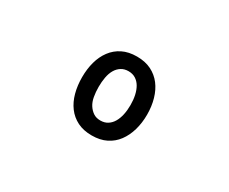

<svg xmlns="http://www.w3.org/2000/svg" viewBox="-58 -898 717 601"><g transform="rotate(30 300.0 -597.5)"><path d="M300 -455Q270 -455 248 -466Q226 -477 211.5 -496.5Q197 -516 190 -542Q183 -568 183 -598Q183 -628 190 -653.5Q197 -679 211.5 -698.5Q226 -718 248 -729Q270 -740 300 -740Q330 -740 352 -729Q374 -718 388.5 -699Q403 -680 410.5 -654Q418 -628 418 -598Q418 -568 410.5 -542Q403 -516 388.5 -496.5Q374 -477 352 -466Q330 -455 300 -455ZM300 -509Q315 -509 326 -516Q337 -523 344 -535Q351 -547 354.5 -563Q358 -579 358 -598Q358 -617 354.5 -633Q351 -649 344 -661Q337 -673 326 -680Q315 -687 300 -687Q285 -687 274 -680Q263 -673 256 -661Q249 -649 246 -632.5Q243 -616 243 -598Q243 -579 246 -562.5Q249 -546 256.5 -534.5Q264 -523 274.5 -516Q285 -509 300 -509Z"/></g></svg>

Font: Maple Mono
Style: Regular
Weight: 400
Monospace: yes
Designer: subframe7536
Version: Version 7.300